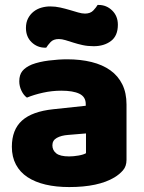

<svg xmlns="http://www.w3.org/2000/svg" viewBox="-20 -741 584 777"><path d="M260 -108Q277 -108 297.5 -111.5Q318 -115 328 -121V-201L256 -195Q228 -193 210 -183Q192 -173 192 -153Q192 -133 207.5 -120.5Q223 -108 260 -108ZM252 -501Q306 -501 350.5 -490Q395 -479 426.5 -456.5Q458 -434 475 -399.5Q492 -365 492 -318V-94Q492 -68 477.5 -51.5Q463 -35 443 -23Q378 16 260 16Q207 16 164.5 6Q122 -4 91.5 -24Q61 -44 44.5 -75Q28 -106 28 -147Q28 -216 69 -253Q110 -290 196 -299L327 -313V-320Q327 -349 301.5 -361.5Q276 -374 228 -374Q191 -374 154.5 -366Q118 -358 89 -346Q76 -355 67 -373.5Q58 -392 58 -412Q58 -438 70.5 -453.5Q83 -469 109 -480Q138 -491 177.5 -496Q217 -501 252 -501ZM183 -715Q204 -715 224 -710.5Q244 -706 262.5 -700.5Q281 -695 296.5 -690.5Q312 -686 324 -686Q346 -686 358 -699Q370 -712 375 -721H379Q411 -721 434 -698.5Q457 -676 457 -641Q457 -596 429 -575Q401 -554 359 -554Q335 -554 314.5 -558.5Q294 -563 277 -568.5Q260 -574 245 -578.5Q230 -583 218 -583Q196 -583 184.5 -570.5Q173 -558 167 -548H163Q131 -548 108 -570Q85 -592 85 -628Q85 -650 93.5 -666.5Q102 -683 116 -694Q130 -705 147.5 -710Q165 -715 183 -715Z"/></svg>

Font: Baloo Chettan 2 ExtraBold
Style: Regular
Weight: 800
Designer: Maithili Shingre, Unnati Kotecha and Ek Type
Foundry: Ek Type
Version: Version 1.640;hotconv 1.0.111;makeotfexe 2.5.65597; ttfautoh